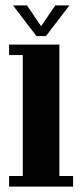

<svg xmlns="http://www.w3.org/2000/svg" viewBox="-20 -688 303 708"><path d="M13.5 0V-39H64V-485H13.5V-523.5H199V-39H249.5V0ZM114.5 -555 28 -668H79.5L131.5 -591.5L184 -668H236L149.5 -555Z"/></svg>

Font: Imbue Thin 10pt ExtraBold
Style: Regular
Weight: 800
Version: Version 1.102